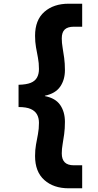

<svg xmlns="http://www.w3.org/2000/svg" viewBox="-20 -831 529 1035"><path d="M350 184Q269 184 219 139.5Q169 95 169 10Q169 -23 174 -51Q179 -79 184.5 -107.5Q190 -136 190 -169Q190 -195 179.5 -214Q169 -233 145.5 -243.5Q122 -254 80 -254V-374Q122 -375 145.5 -384.5Q169 -394 179.5 -413Q190 -432 190 -459Q190 -492 184.5 -520Q179 -548 174 -576.5Q169 -605 169 -638Q169 -723 219 -767Q269 -811 350 -811H423V-687H378Q345 -687 329 -672Q313 -657 313 -624Q313 -600 317.5 -574Q322 -548 326 -518.5Q330 -489 330 -453Q330 -401 304.5 -364Q279 -327 222 -315V-313Q279 -302 304.5 -265Q330 -228 330 -174Q330 -138 326 -108.5Q322 -79 317.5 -53.5Q313 -28 313 -4Q313 28 329 44Q345 60 378 60H423V184Z"/></svg>

Font: DM Sans 9pt Black
Style: Regular
Weight: 900
Version: Version 4.004;gftools[0.9.30]